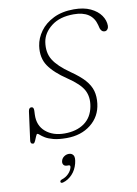

<svg xmlns="http://www.w3.org/2000/svg" viewBox="-103 -776 788 1101"><g transform="rotate(-10 291.0 -226.0)"><path d="M238 10Q191 10 161.2 2Q131.5 -6 114.5 -16.5Q97.5 -27 89 -35Q80.5 -43 76 -43Q71.5 -43 66.5 -30.2Q61.5 -17.5 55.8 -4.8Q50 8 44 8Q26 8 29 -13L51 -178Q54 -199 68 -199Q83 -199 82 -177L81 -154Q78.5 -90.5 121 -54.2Q163.5 -18 231 -18Q300.5 -18 346 -50.2Q391.5 -82.5 403 -145Q413 -198.5 391.8 -239Q370.5 -279.5 301 -326Q228.5 -374.5 196.5 -422Q164.5 -469.5 174 -538Q180.5 -582 208.8 -621.2Q237 -660.5 286.8 -685.2Q336.5 -710 406 -710Q463 -710 502.2 -691.5Q541.5 -673 561.8 -644Q582 -615 582 -583Q582 -572 575.5 -563.5Q569 -555 560 -555Q548 -555 541.8 -562Q535.5 -569 533 -577L528 -597Q506.5 -682 400 -682Q318.5 -682 269.8 -644Q221 -606 212.5 -554Q203 -493 229.8 -449.8Q256.5 -406.5 325 -359Q376 -324 403.8 -292.8Q431.5 -261.5 440.8 -228.2Q450 -195 445 -154Q436 -80 379.2 -35Q322.5 10 238 10ZM213 166Q198 166 191.8 156.8Q185.5 147.5 189 134.5Q192.5 120 205.2 110.8Q218 101.5 233.5 101.5Q251 101.5 259.8 114.8Q268.5 128 260 162Q250.5 199 227 223.8Q203.5 248.5 174 257Q160.5 260.5 158.5 252Q157.5 242.5 170.5 238.5Q192.5 231.5 208.8 215Q225 198.5 229.5 180Q233.5 166 221 166Z"/></g></svg>

Font: Fraunces 9pt S100 Thin
Style: Italic
Weight: 100
Italic angle: -16°
Version: Version 1.000; ttfautohint (v1.8.3)